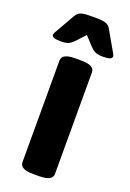

<svg xmlns="http://www.w3.org/2000/svg" viewBox="-145 -769 555 822"><g transform="rotate(20 132.0 -358.0)"><path d="M119 2Q59 2 59 -30V-493Q59 -525 119 -525H147Q207 -525 207 -493V-30Q207 2 147 2ZM36 -572Q-5 -572 -5 -587Q-5 -592 -1.5 -598.5Q2 -605 8 -615L52 -692Q60 -707 73.5 -712.5Q87 -718 118 -718H146Q177 -718 191 -712Q205 -706 212 -692L256 -615Q262 -605 265.5 -598.5Q269 -592 269 -587Q269 -572 228 -572Q202 -572 190 -579Q178 -586 168 -597L132 -636L96 -597Q86 -586 74 -579Q62 -572 36 -572Z"/></g></svg>

Font: Asap
Style: Regular
Weight: 400
Designer: Pablo Cosgaya
Foundry: Omnibus-Type
Version: Version 3.001